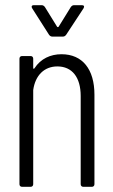

<svg xmlns="http://www.w3.org/2000/svg" viewBox="-20 -720 437 740"><path d="M235 -586 302 -688C306 -695 304 -700 296 -700H265C260 -700 256 -697 253 -693L206 -617C205 -615 201 -615 200 -617L153 -693C150 -697 146 -700 141 -700H110C105 -700 102 -698 102 -694C102 -692 103 -690 104 -688L169 -586C172 -582 176 -579 181 -579H223C228 -579 232 -582 235 -586ZM217 -511C175 -511 137 -494 113 -457C111 -454 108 -454 108 -458V-494C108 -500 104 -504 98 -504H65C59 -504 55 -500 55 -494V-10C55 -4 59 0 65 0H98C104 0 108 -4 108 -10V-373C116 -430 151 -464 201 -464C258 -464 291 -422 291 -350V-10C291 -4 295 0 301 0H334C340 0 344 -4 344 -10V-355C344 -453 298 -511 217 -511Z"/></svg>

Font: Barlow Condensed Light
Style: Regular
Weight: 300
Width: 3
Designer: Jeremy Tribby
Foundry: Tribby Type
Version: Version 1.422;hotconv 1.0.109;makeotfexe 2.5.65596